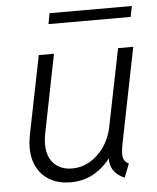

<svg xmlns="http://www.w3.org/2000/svg" viewBox="-51 -724 634 775"><g transform="rotate(-5 266.5 -336.0)"><path d="M51.3 -145.5Q51.3 -168.5 56.6 -196.8L120.6 -515.1H182.1L119.1 -198.7Q114.3 -175.8 114.3 -154.8Q114.3 -103.5 141.8 -75.4Q169.4 -47.4 215.3 -47.4Q254.9 -47.4 289.3 -68.1Q323.7 -88.9 346.7 -123.3Q369.6 -157.7 377.9 -198.2L441.9 -515.1H503.4L426.3 -130.4Q420.9 -103.5 420.9 -88.9Q420.9 -74.2 426.3 -63.7Q431.6 -53.2 444.8 -47.4L422.9 7.8Q393.6 -3.9 379.2 -25.1Q364.7 -46.4 365.7 -75.2Q336.4 -36.6 295.9 -14.4Q255.4 7.8 204.1 7.8Q158.7 7.8 124.3 -10.5Q89.8 -28.8 70.6 -63.5Q51.3 -98.1 51.3 -145.5ZM178.7 -679.7H512.2L503.4 -636.2H170.4Z"/></g></svg>

Font: Reddit Sans Fudge Light Italic
Style: Regular
Weight: 300
Italic angle: -11.25°
Designer: Stephen Hutchings
Version: Version 1.013